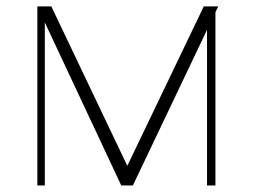

<svg xmlns="http://www.w3.org/2000/svg" viewBox="-20 -565 772 585"><path d="M367.9 -59.7 600.9 -545.5H644.9L636.4 -527.7V0H610.8V-474.1L384.9 0H349.4L116.5 -496.8V0H93.8V-545.5H136.4Z"/></svg>

Font: Inter Thin BETA
Style: Regular
Weight: 100
Designer: Rasmus Andersson
Foundry: rsms
Version: Version 3.011;git-f93a4a705